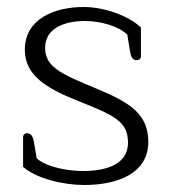

<svg xmlns="http://www.w3.org/2000/svg" viewBox="-20 -518 489 549"><path d="M221 11C314 11 404 -21 404 -112C404 -191 354 -224 255 -265C159 -305 109 -325 109 -381C109 -439 167 -458 223 -458C266 -458 318 -444 344 -419L352 -370C355 -353 360 -346 371 -346C379 -346 383 -351 383 -356V-439C352 -470 282 -498 219 -498C136 -498 51 -464 51 -376C51 -303 111 -266 204 -229C308 -188 346 -170 346 -110C346 -47 282 -29 218 -29C176 -29 115 -39 85 -65L77 -112C74 -128 69 -137 58 -137C50 -137 46 -132 46 -126V-41C84 -7 162 11 221 11Z"/></svg>

Font: Maitree Light
Style: Regular
Weight: 300
Designer: CadsonDemak Team
Foundry: CadsonDemak
Version: Version 1.000;PS 001.000;hotconv 1.0.88;makeotf.lib2.5.64775